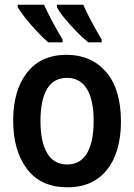

<svg xmlns="http://www.w3.org/2000/svg" viewBox="-20 -786 570 816"><path d="M266 10Q154 10 95 -67.5Q36 -145 36 -274Q36 -402 95 -477.5Q154 -553 263 -553Q368 -553 431 -480Q494 -407 494 -270Q494 -186 468.5 -123Q443 -60 392.5 -25Q342 10 266 10ZM265 -87Q322 -87 350 -135Q378 -183 378 -272Q378 -361 349.5 -408Q321 -455 264 -455Q208 -455 180 -408Q152 -361 152 -272Q152 -183 180.5 -135Q209 -87 265 -87ZM355 -606Q331 -625 304 -653Q277 -681 254 -709Q231 -737 222 -756V-766H334Q345 -739 367.5 -697Q390 -655 412 -618V-606ZM185 -606Q164 -624 137.5 -652Q111 -680 88 -709Q65 -738 55 -756V-766H167Q182 -733 202.5 -694.5Q223 -656 246 -618V-606Z"/></svg>

Font: Noto Sans Mono Condensed SemiBold
Style: Regular
Weight: 600
Width: 3
Designer: Monotype Design Team
Foundry: Monotype Imaging Inc.
Version: Version 2.014